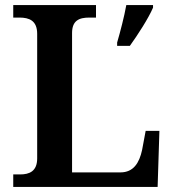

<svg xmlns="http://www.w3.org/2000/svg" viewBox="-20 -734 682 754"><path d="M32 0H599L606 -220H552L538 -145C527 -94 504 -57 453 -57H263V-604C263 -653 290 -665 331 -665H357V-714H32V-665H56C95 -665 126 -653 126 -601V-112C126 -61 95 -49 59 -49H32ZM440 -567V-554H490C521 -597 563 -662 581 -704V-714H476C468 -669 452 -608 440 -567Z"/></svg>

Font: Noto Serif Georgian SemiBold
Style: Regular
Weight: 600
Designer: Monotype Design Team, Akaki Razmadze
Foundry: Google LLC
Version: Version 2.003